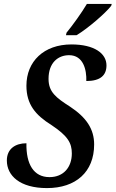

<svg xmlns="http://www.w3.org/2000/svg" viewBox="-20 -951 591 981"><path d="M317 -771H371C431 -807 519 -884 548 -921L551 -931H424C396 -884 352 -823 320 -784ZM220 10C367 10 461 -72 461 -213C461 -292 421 -351 338 -406C266 -452 228 -481 228 -548C228 -631 277 -669 333 -669C406 -669 423 -594 421 -537C494 -537 524 -567 524 -617C524 -678 462 -724 345 -724C204 -724 115 -637 115 -513C115 -418 161 -363 243 -312C327 -256 347 -220 347 -167C347 -96 304 -46 233 -46C152 -46 113 -112 115 -219C59 -219 15 -191 15 -131C15 -53 82 10 220 10Z"/></svg>

Font: Noto Serif Condensed SemiBold
Style: Italic
Weight: 600
Width: 3
Italic angle: -12°
Designer: Monotype Design Team
Foundry: Monotype Imaging Inc.
Version: Version 2.014